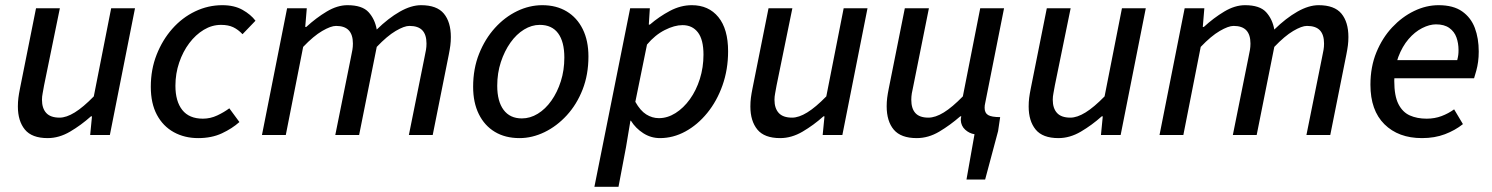

<svg xmlns="http://www.w3.org/2000/svg" viewBox="-20 -521 5759 741"><path d="M164 12Q103 12 76 -21Q49 -54 49 -110Q49 -128 51 -143.5Q53 -159 57 -179L119 -489H211L150 -191Q147 -173 144.5 -160.5Q142 -148 142 -136Q142 -103 158.5 -85Q175 -67 210 -67Q236 -67 268.5 -87Q301 -107 342 -149L409 -489H501L404 0H328L335 -72H331Q293 -38 250.5 -13Q208 12 164 12Z M745 12Q692 12 650.5 -11Q609 -34 585.5 -78Q562 -122 562 -186Q562 -253 584.5 -310Q607 -367 645 -410Q683 -453 733 -477Q783 -501 838 -501Q884 -501 916 -483Q948 -465 966 -441L916 -389Q899 -407 880 -416Q861 -425 833 -425Q798 -425 766.5 -406Q735 -387 710.5 -354.5Q686 -322 671.5 -279.5Q657 -237 657 -190Q657 -130 683.5 -96.5Q710 -63 763 -63Q792 -63 818.5 -75.5Q845 -88 865 -103L904 -50Q876 -25 836.5 -6.5Q797 12 745 12Z M991 0 1088 -489H1164L1158 -417H1162Q1200 -452 1241 -476.5Q1282 -501 1321 -501Q1378 -501 1402.5 -474Q1427 -447 1434 -407Q1479 -451 1523 -476Q1567 -501 1605 -501Q1666 -501 1693 -468.5Q1720 -436 1720 -378Q1720 -361 1718 -345.5Q1716 -330 1712 -310L1650 0H1558L1618 -298Q1622 -317 1624 -328.5Q1626 -340 1626 -353Q1626 -387 1610 -404Q1594 -421 1560 -421Q1540 -421 1507 -401.5Q1474 -382 1434 -340L1366 0H1274L1334 -298Q1338 -317 1340 -328.5Q1342 -340 1342 -353Q1342 -387 1326 -404Q1310 -421 1277 -421Q1257 -421 1223.5 -401.5Q1190 -382 1150 -340L1083 0Z M1985 12Q1930 12 1890 -12Q1850 -36 1828 -80.5Q1806 -125 1806 -186Q1806 -256 1829 -313.5Q1852 -371 1890 -413Q1928 -455 1975.5 -478Q2023 -501 2073 -501Q2127 -501 2167 -477Q2207 -453 2229 -408.5Q2251 -364 2251 -303Q2251 -233 2228.5 -175.5Q2206 -118 2167.5 -76Q2129 -34 2081.5 -11Q2034 12 1985 12ZM1994 -64Q2026 -64 2055.5 -82Q2085 -100 2108 -132.5Q2131 -165 2144.5 -207.5Q2158 -250 2158 -299Q2158 -360 2134 -392.5Q2110 -425 2063 -425Q2032 -425 2002.5 -407Q1973 -389 1950 -356.5Q1927 -324 1913 -281.5Q1899 -239 1899 -190Q1899 -130 1923.5 -97Q1948 -64 1994 -64Z M2274 200 2412 -489H2488L2484 -426H2488Q2524 -457 2565.5 -479Q2607 -501 2650 -501Q2715 -501 2752.5 -455Q2790 -409 2790 -323Q2790 -253 2768.5 -192Q2747 -131 2709.5 -85Q2672 -39 2625 -13.5Q2578 12 2527 12Q2492 12 2462.5 -7Q2433 -26 2415 -55H2413L2396 47L2367 200ZM2523 -65Q2556 -65 2587 -84.5Q2618 -104 2642.5 -138Q2667 -172 2681 -216.5Q2695 -261 2695 -310Q2695 -368 2673.5 -396Q2652 -424 2614 -424Q2583 -424 2545.5 -405Q2508 -386 2477 -349L2432 -128Q2451 -94 2474 -79.5Q2497 -65 2523 -65Z M2991 12Q2930 12 2903 -21Q2876 -54 2876 -110Q2876 -128 2878 -143.5Q2880 -159 2884 -179L2946 -489H3038L2977 -191Q2974 -173 2971.5 -160.5Q2969 -148 2969 -136Q2969 -103 2985.5 -85Q3002 -67 3037 -67Q3063 -67 3095.5 -87Q3128 -107 3169 -149L3236 -489H3328L3231 0H3155L3162 -72H3158Q3120 -38 3077.5 -13Q3035 12 2991 12Z M3710 172 3741 -3Q3721 -6 3705 -20.5Q3689 -35 3688 -58Q3688 -61 3688.5 -65Q3689 -69 3690 -72H3686Q3647 -38 3605 -13Q3563 12 3518 12Q3457 12 3429.5 -20.5Q3402 -53 3402 -111Q3402 -128 3404 -143.5Q3406 -159 3410 -179L3472 -489H3565L3505 -190Q3501 -173 3499 -160.5Q3497 -148 3497 -136Q3497 -102 3513 -84.5Q3529 -67 3563 -67Q3590 -67 3622.5 -87Q3655 -107 3696 -149L3763 -489H3855L3782 -122Q3781 -118 3780.5 -114Q3780 -110 3780 -105Q3780 -85 3793.5 -77Q3807 -69 3840 -69L3832 -15L3782 172Z M4065 12Q4004 12 3977 -21Q3950 -54 3950 -110Q3950 -128 3952 -143.5Q3954 -159 3958 -179L4020 -489H4112L4051 -191Q4048 -173 4045.5 -160.5Q4043 -148 4043 -136Q4043 -103 4059.5 -85Q4076 -67 4111 -67Q4137 -67 4169.5 -87Q4202 -107 4243 -149L4310 -489H4402L4305 0H4229L4236 -72H4232Q4194 -38 4151.5 -13Q4109 12 4065 12Z M4455 0 4552 -489H4628L4622 -417H4626Q4664 -452 4705 -476.5Q4746 -501 4785 -501Q4842 -501 4866.5 -474Q4891 -447 4898 -407Q4943 -451 4987 -476Q5031 -501 5069 -501Q5130 -501 5157 -468.5Q5184 -436 5184 -378Q5184 -361 5182 -345.5Q5180 -330 5176 -310L5114 0H5022L5082 -298Q5086 -317 5088 -328.5Q5090 -340 5090 -353Q5090 -387 5074 -404Q5058 -421 5024 -421Q5004 -421 4971 -401.5Q4938 -382 4898 -340L4830 0H4738L4798 -298Q4802 -317 4804 -328.5Q4806 -340 4806 -353Q4806 -387 4790 -404Q4774 -421 4741 -421Q4721 -421 4687.5 -401.5Q4654 -382 4614 -340L4547 0Z M5468 12Q5377 12 5323 -41.5Q5269 -95 5269 -194Q5269 -263 5292 -319Q5315 -375 5353 -415.5Q5391 -456 5437.5 -478.5Q5484 -501 5532 -501Q5589 -501 5623 -477Q5657 -453 5672 -413Q5687 -373 5687 -322Q5687 -301 5684.5 -282.5Q5682 -264 5677.5 -248Q5673 -232 5669 -219H5337L5345 -289H5604Q5607 -301 5608 -309Q5609 -317 5609 -328Q5609 -354 5601 -376.5Q5593 -399 5573.5 -413Q5554 -427 5522 -427Q5497 -427 5468.5 -412.5Q5440 -398 5416 -370Q5392 -342 5376.5 -301Q5361 -260 5361 -209Q5361 -151 5377 -119.5Q5393 -88 5421 -75.5Q5449 -63 5486 -63Q5517 -63 5543.5 -73Q5570 -83 5592 -99L5626 -42Q5596 -18 5556.5 -3Q5517 12 5468 12Z"/></svg>

Font: Source Sans 3 Medium
Style: Italic
Weight: 500
Italic angle: -11°
Designer: Paul D. Hunt
Foundry: Adobe
Version: Version 3.052;hotconv 1.1.0;makeotfexe 2.6.0